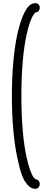

<svg xmlns="http://www.w3.org/2000/svg" viewBox="-20 -1190 326 1212"><path d="M203 -1170C167 -1170 149 -1138 135 -1112C119 -1080 105 -1040 93 -990C69 -888 55 -746 55 -584C55 -422 69 -280 93 -178C109 -108 121 -56 159 -18C169 -8 185 2 203 2C219 2 231 -12 231 -28C231 -44 221 -58 205 -58C199 -62 193 -68 185 -82C173 -106 159 -144 149 -192C127 -288 115 -424 115 -584C115 -744 127 -880 149 -976C159 -1024 173 -1062 185 -1086C193 -1100 199 -1108 205 -1112C221 -1112 231 -1126 231 -1142C231 -1158 219 -1170 203 -1170Z"/></svg>

Font: bauhaus_2017
Style: _regular
Weight: 400
Version: Version 1.0